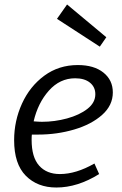

<svg xmlns="http://www.w3.org/2000/svg" viewBox="-20 -827 544 856"><path d="M122 -227Q121 -219 121 -203Q121 -126 154.5 -88.5Q188 -51 247 -51Q319 -51 401 -98L422 -51Q326 9 231 9Q147 9 95 -43.5Q43 -96 43 -202Q43 -288 78 -365Q113 -442 177.5 -489.5Q242 -537 327 -537Q399 -537 441 -503.5Q483 -470 483 -415Q483 -357 435 -314.5Q387 -272 310.5 -249.5Q234 -227 150 -227ZM130 -286Q154 -284 167 -284Q224 -284 279 -299Q334 -314 369.5 -341.5Q405 -369 405 -407Q405 -439 381 -458.5Q357 -478 315 -478Q247 -478 198 -423Q149 -368 130 -286ZM234 -743 279 -807 454 -661 425 -619Z"/></svg>

Font: Bitter Pro
Style: Italic
Weight: 400
Italic angle: -9°
Designer: Sol Matas, and Bitter project Authors
Foundry: Sol Matas
Version: Version 1.010